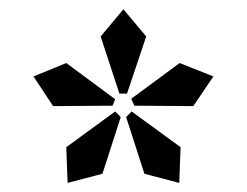

<svg xmlns="http://www.w3.org/2000/svg" viewBox="-20 -738 540 420"><path d="M204.1 -357.9 127.9 -337.9 125 -416 231.9 -494.1 244.1 -481.9ZM226.1 -506.8 96.2 -505.9 53.2 -570.8 125 -600.1 231.9 -521ZM372.1 -337.9 295.9 -357.9 255.9 -481.9 268.1 -494.1 375 -416ZM257.8 -533.2H241.2L200.2 -658.2L250 -717.8L299.8 -658.2ZM402.8 -505.9 273.9 -506.8 267.1 -522 373 -600.1 446.8 -570.8Z"/></svg>

Font: Charis SIL Cyr
Style: Bold
Weight: 700
Foundry: SIL International
Version: Version 5.000